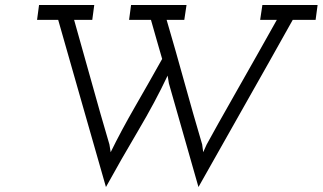

<svg xmlns="http://www.w3.org/2000/svg" viewBox="-20 -720 1297 772"><path d="M137 -700H359L351 -640H278Q314 -514 348.5 -389Q383 -264 420 -139L425 -108Q467 -194 523.5 -292Q580 -390 632 -483Q621 -522 609.5 -561Q598 -600 587 -640H499L507 -700H730L721 -640H650Q687 -514 721.5 -389Q756 -264 793 -139L797 -108L811 -139Q844 -200 933 -356.5Q1022 -513 1093 -640H1026L1035 -700H1257L1249 -640H1157Q1062 -470 967.5 -303.5Q873 -137 778 32L659 -385L654 -416Q605 -312 535.5 -194.5Q466 -77 406 32Q358 -137 310 -303.5Q262 -470 214 -640H129Z"/></svg>

Font: Josefin Slab SemiBold
Style: Italic
Weight: 600
Italic angle: -12°
Designer: Santiago Orozco
Foundry: Typemade
Version: Version 2.000